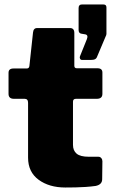

<svg xmlns="http://www.w3.org/2000/svg" viewBox="-20 -835 502 855"><path d="M318 -395Q305 -395 305 -382V-190Q305 -164 321.5 -150.5Q338 -137 375 -137H418Q426 -137 431 -131Q436 -125 436 -117L435 -37Q435 -13 406 -7Q384 -4 361.5 -2.5Q339 -1 316.5 -0.5Q294 0 271 0Q199 0 152 -34.5Q105 -69 105 -133V-377Q105 -395 90 -395H42Q18 -395 18 -417V-511Q18 -530 40 -530H99Q110 -530 111 -542L127 -690Q129 -710 145 -710H292Q311 -710 311 -688V-542Q311 -531 322 -531H414Q436 -531 436 -512V-417Q436 -395 411 -395ZM346 -568Q339 -568 336.5 -573.5Q334 -579 336 -584L367 -661Q374 -679 360 -682L348 -684Q330 -685 330 -701V-799Q330 -815 344 -815H441Q454 -815 454 -802V-684Q454 -681 453 -678.5Q452 -676 451 -674L413 -584Q410 -575 403.5 -571.5Q397 -568 383 -568Z"/></svg>

Font: Libre Franklin Black
Style: Regular
Weight: 900
Designer: Pablo Impallari, Rodrigo Fuenzalida, Nhung Nguyen
Foundry: Impallari Type
Version: Version 3.000